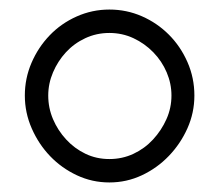

<svg xmlns="http://www.w3.org/2000/svg" viewBox="-20 -788 459 402"><path d="M209 -768Q245 -768 277 -754Q309 -740 333.5 -715.5Q358 -691 372.5 -658Q387 -625 387 -588Q387 -552 372.5 -519.5Q358 -487 333.5 -461.5Q309 -436 277 -421Q245 -406 209 -406Q173 -406 141 -421Q109 -436 85 -461Q61 -486 46.5 -519Q32 -552 32 -588Q32 -624 46 -656.5Q60 -689 84 -714Q108 -739 140.5 -753.5Q173 -768 209 -768ZM339 -588Q339 -613 329 -636.5Q319 -660 301 -678.5Q283 -697 259.5 -708Q236 -719 209 -719Q182 -719 158.5 -708Q135 -697 118 -678.5Q101 -660 91 -636.5Q81 -613 81 -588Q81 -562 91 -538.5Q101 -515 118.5 -496Q136 -477 159 -466Q182 -455 209 -455Q236 -455 259.5 -466Q283 -477 300.5 -496Q318 -515 328.5 -538.5Q339 -562 339 -588Z"/></svg>

Font: AkaAcidDosis
Style: Regular
Weight: 400
Designer: Edgar Tolentino, Pablo Impallari, Igino Marini, Aka-Acid
Foundry: Edgar Tolentino, Pablo Impallari, Igino Marini, Cyberella
Version: Version 1.007